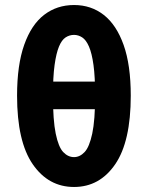

<svg xmlns="http://www.w3.org/2000/svg" viewBox="-20 -733 589 765"><path d="M275 12Q173 12 110.5 -78.5Q48 -169 48 -352Q48 -474 76.5 -554.5Q105 -635 156 -674Q207 -713 275 -713Q343 -713 393.5 -673.5Q444 -634 472.5 -554Q501 -474 501 -352Q501 -169 439 -78.5Q377 12 275 12ZM275 -107Q298 -107 317 -127Q336 -147 347.5 -200.5Q359 -254 359 -352Q359 -427 352.5 -474Q346 -521 334.5 -547.5Q323 -574 307.5 -584Q292 -594 275 -594Q257 -594 241.5 -584Q226 -574 215 -547.5Q204 -521 197.5 -474Q191 -427 191 -352Q191 -254 202 -200.5Q213 -147 232 -127Q251 -107 275 -107ZM127 -298V-408H422V-298Z"/></svg>

Font: Source Sans 3
Style: Bold
Weight: 700
Designer: Paul D. Hunt
Foundry: Adobe
Version: Version 3.052;hotconv 1.1.0;makeotfexe 2.6.0